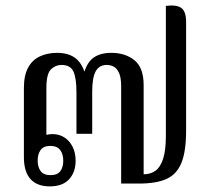

<svg xmlns="http://www.w3.org/2000/svg" viewBox="-20 -653 747 683"><path d="M157 10Q112 10 88.5 -16Q65 -42 65 -94V-340Q65 -385 80 -412.5Q95 -440 122 -452.5Q149 -465 183 -465Q222 -465 246.5 -447.5Q271 -430 283 -390H278Q289 -431 313 -448Q337 -465 376 -465Q426 -465 458.5 -438.5Q491 -412 491 -350V-33Q516 -33 533.5 -46Q551 -59 560.5 -89Q570 -119 570 -169V-632Q607 -637 624.5 -625Q642 -613 642 -575V-188Q642 -115 625.5 -74Q609 -33 572.5 -16.5Q536 0 474 0H411V-345Q411 -377 403.5 -393.5Q396 -410 384.5 -416Q373 -422 360 -422Q333 -422 320.5 -399.5Q308 -377 308 -327V-177H252V-323Q252 -376 241 -399Q230 -422 199 -422Q177 -422 161 -406Q145 -390 145 -340V-156L126 -164Q132 -170 143.5 -173Q155 -176 167 -176Q190 -176 208.5 -164.5Q227 -153 238 -131.5Q249 -110 249 -81Q249 -41 226 -15.5Q203 10 157 10ZM160 -30Q184 -30 194.5 -44Q205 -58 205 -81Q205 -105 194 -119.5Q183 -134 159 -134Q135 -134 124.5 -119.5Q114 -105 114 -82Q114 -59 124.5 -44.5Q135 -30 160 -30Z"/></svg>

Font: Noto Serif Thai SemiCondensed
Style: Regular
Weight: 400
Width: 4
Designer: Monotype Design Team
Foundry: Monotype Imaging Inc.
Version: Version 2.002